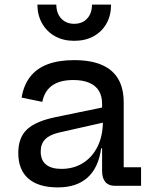

<svg xmlns="http://www.w3.org/2000/svg" viewBox="-20 -808 668 835"><path d="M478.5 0Q452 0 438 -16.8Q424 -33.5 424 -64.5V-200L432.5 -219L427.5 -281L424 -317V-356.5Q424 -390.5 409.8 -413.5Q395.5 -436.5 367.5 -448.2Q339.5 -460 299 -460Q240.5 -460 207 -436.2Q173.5 -412.5 164 -365L74 -383.5Q83 -438 111.2 -474.2Q139.5 -510.5 187.2 -528.5Q235 -546.5 302.5 -546.5Q374.5 -546.5 422.2 -526Q470 -505.5 494 -464.8Q518 -424 518 -362V-80.5H593.5V0ZM231.5 7Q147.5 7 103.5 -31.2Q59.5 -69.5 59.5 -143Q59.5 -209 97 -244.8Q134.5 -280.5 221 -298.5L451.5 -346V-280L236.5 -231.5Q196 -222 176.5 -202.2Q157 -182.5 157 -149Q157 -111.5 180 -92.5Q203 -73.5 247 -73.5Q300.5 -73.5 341.2 -99.2Q382 -125 404.8 -171.5Q427.5 -218 427.5 -281L452.5 -163H420Q408.5 -79 361 -36Q313.5 7 231.5 7ZM463 -788Q463 -741 443.2 -705.8Q423.5 -670.5 387.5 -650.5Q351.5 -630.5 302.5 -630.5Q255 -630.5 219.2 -650.5Q183.5 -670.5 163.2 -706Q143 -741.5 142.5 -788H225Q225 -750 246.5 -727.2Q268 -704.5 302.5 -704.5Q338 -704.5 359 -727.2Q380 -750 380 -788Z"/></svg>

Font: Hepta Slab ExtraLight Medium
Style: Regular
Weight: 500
Version: Version 1.100